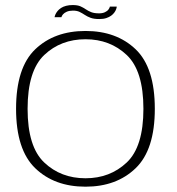

<svg xmlns="http://www.w3.org/2000/svg" viewBox="-20 -716 683 741"><path d="M310 4.5Q429.5 4.5 503.5 -66.8Q577.5 -138 577.5 -296Q577.5 -455 503.5 -525.8Q429.5 -596.5 310 -596.5Q190 -596.5 116 -525.8Q42 -455 42 -296Q42 -138 116 -66.8Q190 4.5 310 4.5ZM310 -28Q215 -28 150.8 -88.8Q86.5 -149.5 86.5 -296Q86.5 -443 150.8 -503.8Q215 -564.5 310 -564.5Q404.5 -564.5 469 -503.8Q533.5 -443 533.5 -296Q533.5 -149.5 469 -88.8Q404.5 -28 310 -28ZM363 -642.5Q379 -642.5 390.2 -646.2Q401.5 -650 409 -655.5Q416.5 -661 421.2 -667.5Q426 -674 428.2 -680.2Q430.5 -686.5 430.5 -690.5H404Q403.5 -686 398.8 -679.5Q394 -673 384.8 -668.8Q375.5 -664.5 362.5 -664.5Q343.5 -664.5 331.8 -669.2Q320 -674 310.5 -680.5Q301 -687 290 -691.8Q279 -696.5 260.5 -696.5Q246.5 -696.5 235 -693.5Q223.5 -690.5 215.2 -685Q207 -679.5 202 -673.2Q197 -667 194.2 -661Q191.5 -655 190.5 -649.5H217Q218 -654.5 223 -660.5Q228 -666.5 237.8 -670.8Q247.5 -675 261.5 -675Q277 -675 287.2 -670Q297.5 -665 307.2 -658.5Q317 -652 329.8 -647.2Q342.5 -642.5 363 -642.5Z"/></svg>

Font: Anybody SemiExpanded ExtraLight
Style: Regular
Weight: 250
Width: 6
Version: Version 1.113;gftools[0.9.25]